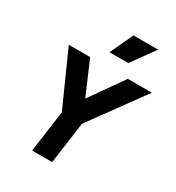

<svg xmlns="http://www.w3.org/2000/svg" viewBox="-233 -1160 1194 1301"><g transform="rotate(30 363.5 -509.5)"><path d="M220 0H377L422 -326L727 -745H539L356 -485L244 -745H77L265 -325ZM341 -839H488L618 -1019H425Z"/></g></svg>

Font: Mluvka ExtraBold
Style: Italic
Weight: 800
Italic angle: -8°
Designer: Modified by Jiří Krblich, Original typeface by Gumpita Rahayu
Foundry: Gumpita Rahayu & Jiří Krblich
Version: Version 2.000;Glyphs 3.1.1 (3134)